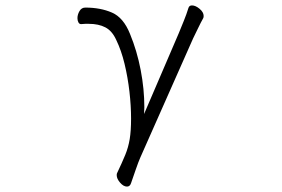

<svg xmlns="http://www.w3.org/2000/svg" viewBox="-20 -511 1040 709"><path d="M640 -388Q649 -410 659 -434.5Q669 -459 676 -482Q679 -491 689 -491Q702 -491 717 -478.5Q732 -466 732 -452Q732 -446 730 -443Q722 -429 711 -406Q700 -383 693 -369L498 71Q491 87 481.5 114.5Q472 142 464 165Q460 178 449 178Q436 178 423.5 163.5Q411 149 411 136Q411 131 412 129Q431 89 442.5 61Q454 33 459 2.5Q464 -28 464 -73Q464 -120 458 -172.5Q452 -225 440 -275Q428 -325 409 -364Q394 -397 369 -410Q344 -423 308 -423Q301 -423 294.5 -423Q288 -423 280 -422H279Q273 -422 269.5 -428.5Q266 -435 266 -444Q266 -457 273.5 -470Q281 -483 295 -483Q351 -483 393.5 -464.5Q436 -446 460 -386Q486 -323 499.5 -252.5Q513 -182 513 -115Q513 -109 512.5 -102.5Q512 -96 512 -90Z"/></svg>

Font: Moon Stars Kai T HW Light
Style: Regular
Weight: 300
Designer: GuiWonder
Version: Version 1.101